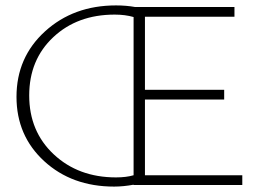

<svg xmlns="http://www.w3.org/2000/svg" viewBox="-20 -684 972 710"><path d="M516 -36H876V0H474V-1Q436 6 402 6Q246 6 143.5 -88Q41 -182 41 -326Q41 -472 146.5 -568Q252 -664 409 -664Q447 -664 480 -658H847V-622H516V-352H809V-316H516ZM409 -28Q447 -28 474 -36V-621Q443 -630 404 -630Q266 -630 177 -546.5Q88 -463 88 -331Q88 -198 179 -113Q270 -28 409 -28Z"/></svg>

Font: EauTestInfant Light
Style: Regular
Weight: 300
Designer: Christian Thalmann (Catharsis Fonts)
Version: Version 0.001;PS 000.001;hotconv 1.0.88;makeotf.lib2.5.64775